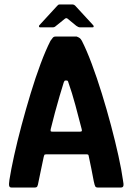

<svg xmlns="http://www.w3.org/2000/svg" viewBox="-20 -836 590 856"><path d="M31 0Q23 0 21 -7Q19 -14 22 -34Q29 -79 43 -142.5Q57 -206 76 -277Q95 -348 116.5 -419Q138 -490 161 -551.5Q184 -613 205 -654Q211 -663 215.5 -668Q220 -673 227 -673H322Q330 -670 335 -666.5Q340 -663 345 -654Q366 -613 389 -551.5Q412 -490 434 -419Q456 -348 475 -276.5Q494 -205 508 -141.5Q522 -78 528 -34Q532 -14 530 -7Q528 0 519 0H416Q408 0 405 -4.5Q402 -9 398 -28Q394 -51 387.5 -82.5Q381 -114 376 -138Q375 -145 373 -146.5Q371 -148 364 -148H186Q179 -147 178 -146Q177 -145 175 -137Q170 -114 163.5 -82.5Q157 -51 152 -27Q149 -9 146 -4.5Q143 0 135 0ZM214 -249H336Q343 -249 344.5 -251.5Q346 -254 344 -261Q331 -312 316 -367.5Q301 -423 285 -468Q283 -477 278 -477H271Q267 -477 264 -468Q256 -442 245.5 -407Q235 -372 225 -334Q215 -296 206 -260Q205 -254 206 -251.5Q207 -249 214 -249ZM159 -714Q155 -714 154 -717Q153 -720 155 -723L235 -810Q240 -816 245 -816H304Q310 -816 315 -811L396 -723Q398 -720 397.5 -717Q397 -714 392 -714H339Q332 -714 328.5 -716Q325 -718 320 -721L281 -753Q276 -757 270 -753L229 -720Q226 -717 222.5 -715.5Q219 -714 214 -714Z"/></svg>

Font: Glory
Style: Bold
Weight: 700
Designer: Robert Leuschke
Foundry: Robert Leuschke
Version: Version 1.011